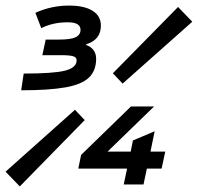

<svg xmlns="http://www.w3.org/2000/svg" viewBox="-38 -662 710 689"><path d="M38 -338 47 -398Q154 -398 195.5 -408.5Q237 -419 237 -446Q237 -456 225 -460Q213 -464 181 -464H114L126 -520H175Q216 -520 233.5 -528.5Q251 -537 251 -555Q251 -582 205 -582Q152 -582 110 -561L89 -616Q146 -642 210 -642Q264 -642 294 -623.5Q324 -605 324 -570Q324 -519 271 -503V-501Q307 -487 307 -451Q307 -409 281.5 -384Q256 -359 197 -348.5Q138 -338 38 -338ZM402 -362 367 -399 601 -637 652 -584ZM33 7 -18 -46 231 -268 266 -231ZM406 0 418 -57H243L253 -106L432 -280H515L348 -118H431L439 -158L517 -191L502 -118H555L542 -57H489L477 0Z"/></svg>

Font: Sometype Mono Medium
Style: Italic
Weight: 500
Italic angle: -12°
Monospace: yes
Designer: Ryoichi Tsunekawa
Foundry: Dharma Type
Version: Version 1.000; ttfautohint (v1.8.3)